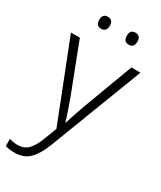

<svg xmlns="http://www.w3.org/2000/svg" viewBox="-236 -800 942 1122"><g transform="rotate(30 235.0 -239.5)"><path d="M1 -532H61L188 -202Q204 -157 216 -122.5Q228 -88 235 -61H238Q253 -111 285 -200L409 -532H470L230 94Q203 165 166 203Q129 241 66 241Q47 241 31.5 239Q16 237 3 232V184Q15 188 29 190.5Q43 193 59 193Q101 193 127.5 167Q154 141 175 87L209 -2ZM107 -680Q107 -720 142 -720Q178 -720 178 -680Q178 -639 142 -639Q107 -639 107 -680ZM293 -680Q293 -720 328 -720Q364 -720 364 -680Q364 -639 328 -639Q293 -639 293 -680Z"/></g></svg>

Font: Noto Sans Cherokee Light
Style: Regular
Weight: 300
Designer: Monotype Design Team
Foundry: Monotype Imaging Inc.
Version: Version 2.001; ttfautohint (v1.8.4.7-5d5b)